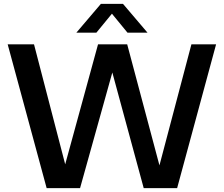

<svg xmlns="http://www.w3.org/2000/svg" viewBox="-20 -968 1152 988"><path d="M965 -740H1092L891.5 0H719.5L558 -595L392 0H220L19.5 -740H155L315.5 -122.5L484.5 -740H634.5L800.5 -117ZM739 -800H636L556 -897.5L476 -800H373L499 -948H613Z"/></svg>

Font: Encode Sans SemiBold
Style: Regular
Weight: 600
Designer: Multiple Designers
Foundry: Impallari Type
Version: Version 2.000